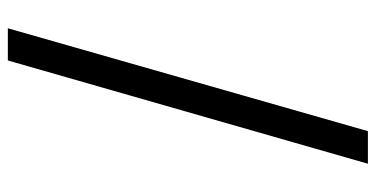

<svg xmlns="http://www.w3.org/2000/svg" viewBox="-254 -578 957 489"><g transform="rotate(-90 224.5 -333.5)"><path d="M315 -792H397L135 125H52Z"/></g></svg>

Font: lkorean25
Style: Book
Weight: 400
Designer: Jelle Bosma - Monotype Design Team
Foundry: Monotype Imaging Inc.
Version: Version 2.003